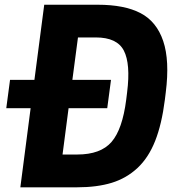

<svg xmlns="http://www.w3.org/2000/svg" viewBox="-20 -800 763 820"><path d="M688 -405.8 684.1 -374Q670.9 -269.5 642.6 -198Q614.3 -126.5 567.1 -82.5Q520 -38.6 457.3 -19.3Q394.5 0 308.1 0H66.9L110.8 -337.9H6.8L22.9 -459H127L168.9 -779.8H397Q511.7 -779.8 580.3 -743.9Q648.9 -708 677 -624.8Q705.1 -541.5 688 -405.8ZM247.1 -140.1H310.1Q409.7 -140.1 456.3 -193.8Q502.9 -247.6 519 -374L522.9 -405.8Q538.1 -527.3 509 -583.7Q480 -640.1 389.2 -640.1H313L289.1 -459H454.1L438 -337.9H272.9Z"/></svg>

Font: Cooper Hewitt
Style: Bold Italic
Weight: 712
Designer: Village Type and Design LLC
Foundry: Cooper Hewitt Smithsonian Design Museum
Version: 1.000